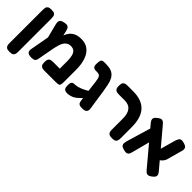

<svg xmlns="http://www.w3.org/2000/svg" viewBox="80 -1402 2364 2364"><g transform="rotate(45 1262.0 -220.5)"><path d="M124 149Q88 149 72 137.5Q56 126 52.5 109Q49 92 49 73V-509Q49 -528 52.5 -545.5Q56 -563 72 -574Q88 -585 125 -585Q162 -585 177.5 -573.5Q193 -562 196.5 -544.5Q200 -527 200 -508V74Q200 93 196 110Q192 127 176.5 138Q161 149 124 149Z M861 -273V-67Q861 -32 856.5 -16Q852 0 836.5 4.5Q821 9 786 9H594Q575 9 557.5 5Q540 1 529 -14.5Q518 -30 518 -67Q518 -104 529 -120Q540 -136 557.5 -139.5Q575 -143 595 -143H709V-270Q709 -329 698.5 -366Q688 -403 666.5 -420Q645 -437 612 -437Q577 -437 554 -422.5Q531 -408 517 -383.5Q503 -359 494.5 -329Q486 -299 479 -268L442 -67Q438 -48 434.5 -30.5Q431 -13 416 -2Q401 9 364 9Q318 9 300 -9.5Q282 -28 290 -68L344 -366L397 -307Q413 -346 425 -386.5Q437 -427 450.5 -463.5Q464 -500 487 -528Q510 -556 546.5 -573Q583 -590 641 -590Q712 -590 760.5 -553.5Q809 -517 835 -446.5Q861 -376 861 -273ZM360 -211 289 -490Q284 -510 283.5 -528Q283 -546 295.5 -560.5Q308 -575 345 -583Q382 -591 400 -583Q418 -575 425 -559.5Q432 -544 436 -527L480 -330Z M1248 9Q1212 9 1196.5 -1Q1181 -11 1177.5 -27Q1174 -43 1171 -61L1142 -282Q1138 -313 1135 -340.5Q1132 -368 1126.5 -390Q1121 -412 1108.5 -424.5Q1096 -437 1072 -438Q1049 -438 1034 -439Q1019 -440 1008 -446Q996 -453 990.5 -466.5Q985 -480 986 -500L988 -539Q990 -566 1003.5 -577Q1017 -588 1057 -587Q1059 -587 1071.5 -586.5Q1084 -586 1091 -585Q1149 -583 1183.5 -562.5Q1218 -542 1237.5 -506.5Q1257 -471 1266.5 -424.5Q1276 -378 1285 -322L1323 -68Q1330 -28 1312 -9.5Q1294 9 1248 9ZM1012 6Q987 9 967 6.5Q947 4 935.5 -9.5Q924 -23 922 -54Q920 -101 931.5 -118.5Q943 -136 976 -136Q1003 -137 1027.5 -143.5Q1052 -150 1076 -160Q1100 -170 1124.5 -183.5Q1149 -197 1174.5 -213.5Q1200 -230 1228 -248L1229 -160Q1208 -137 1189 -114.5Q1170 -92 1150.5 -72.5Q1131 -53 1110.5 -36.5Q1090 -20 1065.5 -9Q1041 2 1012 6Z M1769 9Q1733 9 1717.5 -1Q1702 -11 1697.5 -27.5Q1693 -44 1693 -61V-255Q1693 -300 1684 -333.5Q1675 -367 1657 -389Q1639 -411 1612 -421.5Q1585 -432 1547 -432H1450Q1430 -432 1412 -436Q1394 -440 1383 -456Q1372 -472 1372 -508Q1372 -545 1383 -561Q1394 -577 1411.5 -581Q1429 -585 1449 -585H1545Q1621 -585 1677.5 -564.5Q1734 -544 1771 -503.5Q1808 -463 1826.5 -401.5Q1845 -340 1845 -257V-68Q1845 -48 1841 -30.5Q1837 -13 1821.5 -2Q1806 9 1769 9Z M2451 -6Q2421 16 2401.5 16.5Q2382 17 2369 5Q2356 -7 2344 -21L1979 -456Q1965 -472 1956.5 -489Q1948 -506 1954 -525Q1960 -544 1991 -566Q2021 -589 2040 -588.5Q2059 -588 2072.5 -575Q2086 -562 2100 -545L2465 -111Q2478 -96 2485.5 -80.5Q2493 -65 2486.5 -46.5Q2480 -28 2451 -6ZM1976 6Q1940 -3 1927.5 -18Q1915 -33 1916.5 -52.5Q1918 -72 1923 -91L2026 -436L2153 -373L2068 -49Q2063 -29 2055.5 -13Q2048 3 2029.5 9Q2011 15 1976 6ZM2326 -174 2265 -251 2341 -524Q2348 -544 2356.5 -559.5Q2365 -575 2383.5 -580.5Q2402 -586 2438 -575Q2473 -565 2484 -549.5Q2495 -534 2493 -515Q2491 -496 2484 -475L2432 -286Q2424 -264 2410.5 -247.5Q2397 -231 2376 -215Q2355 -199 2326 -174Z"/></g></svg>

Font: Fredoka Light SemiBold
Style: Regular
Weight: 600
Version: Version 2.001